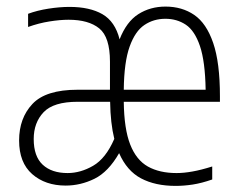

<svg xmlns="http://www.w3.org/2000/svg" viewBox="-20 -570 742 598"><path d="M184.5 8Q121 8 80.2 -27.8Q39.5 -63.5 39.5 -132.5Q39.5 -202 81 -246.2Q122.5 -290.5 221.5 -290.5H322.5V-378Q322.5 -454.5 289.2 -481.5Q256 -508.5 193.5 -508.5Q167 -508.5 134 -503.2Q101 -498 67.5 -486V-527Q95.5 -537.5 130.8 -543Q166 -548.5 196.5 -548.5Q259.5 -548.5 299 -525.8Q338.5 -503 352.5 -447.5Q374 -502.5 411 -526Q448 -549.5 495.5 -549.5Q547 -549.5 585 -523.5Q623 -497.5 644 -436.2Q665 -375 665 -270V-253H365.5Q366.5 -168.5 385.5 -120Q404.5 -71.5 440.8 -51.2Q477 -31 530 -31Q552.5 -31 579.2 -35.8Q606 -40.5 641 -51.5V-11Q608 0.5 580.2 4.8Q552.5 9 527 9Q463.5 9 419.2 -14.5Q375 -38 351 -93Q317.5 -34.5 274.2 -13.2Q231 8 184.5 8ZM495 -511.5Q458.5 -511.5 429.8 -492.2Q401 -473 383.8 -425Q366.5 -377 365.5 -290.5H620.5Q619 -378.5 602.8 -426.5Q586.5 -474.5 558.8 -493Q531 -511.5 495 -511.5ZM190.5 -31Q231 -31 270.2 -53.8Q309.5 -76.5 336 -137.5Q324 -186 323 -253H222Q146.5 -253 115.8 -220.5Q85 -188 85 -137Q85 -83 113 -57Q141 -31 190.5 -31Z"/></svg>

Font: Encode Sans Condensed ExtraLight
Style: Regular
Weight: 200
Width: 3
Designer: Multiple Designers
Foundry: Impallari Type
Version: Version 3.000; ttfautohint (v1.8.3) -l 8 -r 50 -G 200 -x 14 